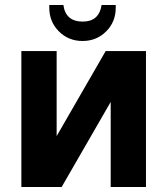

<svg xmlns="http://www.w3.org/2000/svg" viewBox="-20 -743 665 763"><path d="M308.1 -580.1Q252 -580.1 213.9 -618.4Q175.8 -656.7 175.8 -712.9V-723.1H231.9Q240.7 -657.2 309.1 -657.2Q373.5 -657.2 383.8 -723.1H439.9V-711.9Q439.9 -656.2 401.9 -618.2Q363.8 -580.1 308.1 -580.1ZM64.9 -540H205.1V-202.1L399.9 -540H560.1V0H419.9V-337.9L225.1 0H64.9Z"/></svg>

Font: Miedinger*
Style: Bold
Weight: 700
Version: Version 001.000